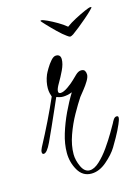

<svg xmlns="http://www.w3.org/2000/svg" viewBox="-93 -579 499 684"><g transform="rotate(-15 156.0 -237.0)"><path d="M308 -524Q312 -524 312 -522Q312 -521 302.5 -511.5Q293 -502 278.5 -489.5Q264 -477 249 -465Q234 -453 224 -446Q216 -441 212 -441Q209 -441 201 -447Q188 -456 170 -473.5Q152 -491 138 -506Q124 -521 124 -522Q124 -524 127 -524Q133 -524 149 -516.5Q165 -509 183 -498.5Q201 -488 214 -477Q229 -488 249 -498.5Q269 -509 286 -516.5Q303 -524 308 -524ZM159 50Q127 50 110 20.5Q93 -9 93 -44Q93 -77 104 -113Q115 -149 131.5 -184Q148 -219 166 -248Q148 -241 132 -241Q124 -241 118 -243Q112 -245 108 -246Q103 -234 90.5 -206Q78 -178 64.5 -147.5Q51 -117 41 -96Q25 -62 13 -62Q7 -62 7 -70Q7 -76 12 -86Q35 -129 55.5 -171Q76 -213 93 -252Q91 -257 89 -265.5Q87 -274 87 -284Q87 -295 89.5 -307.5Q92 -320 97 -332Q100 -339 108 -352.5Q116 -366 126 -377.5Q136 -389 145 -389Q162 -389 162 -371Q162 -354 151.5 -332Q141 -310 130 -291.5Q119 -273 119 -264Q119 -256 127 -256Q138 -256 154.5 -267.5Q171 -279 181 -289Q186 -294 197 -304.5Q208 -315 218 -315Q228 -315 231.5 -309Q235 -303 235 -295Q235 -286 227 -272.5Q219 -259 208.5 -246Q198 -233 191 -224Q177 -203 159 -171Q141 -139 128 -102.5Q115 -66 115 -33Q115 -11 126 13Q137 37 156 37Q173 37 192.5 19Q212 1 229.5 -24Q247 -49 260.5 -72Q274 -95 279 -104Q281 -109 286 -116.5Q291 -124 298 -124Q304 -124 304 -118Q304 -113 301.5 -106.5Q299 -100 297 -95Q288 -74 275 -51Q262 -28 257 -20Q243 3 215.5 26.5Q188 50 159 50Z"/></g></svg>

Font: Inspiration
Style: Regular
Weight: 400
Designer: Robert E. Leuschke
Foundry: Robert E. Leuschke
Version: Version 2.010; ttfautohint (v1.8.3)